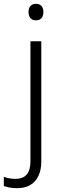

<svg xmlns="http://www.w3.org/2000/svg" viewBox="-72 -749 325 1009"><path d="M17 240Q-5 240 -22 236.5Q-39 233 -52 229V180Q-37 186 -21.5 188.5Q-6 191 11 191Q47 191 67.5 169Q88 147 88 99V-532H145V100Q145 145 129.5 176.5Q114 208 86 224Q58 240 17 240ZM78 -686Q78 -706 88 -717.5Q98 -729 117 -729Q136 -729 146 -717.5Q156 -706 156 -686Q156 -665 146 -653.5Q136 -642 117 -642Q98 -642 88 -653.5Q78 -665 78 -686Z"/></svg>

Font: Noto Sans Devanagari Light
Style: Regular
Weight: 300
Version: Version 2.003